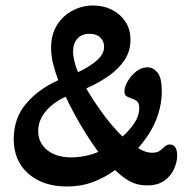

<svg xmlns="http://www.w3.org/2000/svg" viewBox="-20 -666 686 699"><path d="M224 13Q137 13 83.5 -33.5Q30 -80 30 -160Q30 -235 74.5 -288Q119 -341 192 -374Q181 -404 173.5 -433Q166 -462 166 -491Q166 -541 188 -575.5Q210 -610 245 -628Q280 -646 319 -646Q356 -646 386.5 -631Q417 -616 436 -588Q455 -560 455 -521Q455 -480 433.5 -447.5Q412 -415 375.5 -389.5Q339 -364 294 -344Q320 -299 355 -251.5Q390 -204 426 -169Q453 -193 470 -219Q487 -245 487 -272Q487 -292 477.5 -298.5Q468 -305 458 -308Q446 -312 439.5 -316.5Q433 -321 433 -332Q433 -350 445 -370.5Q457 -391 476 -406Q495 -421 517 -421Q537 -421 553 -402.5Q569 -384 569 -333Q569 -282 548.5 -230Q528 -178 483 -127Q509 -110 533 -110Q551 -110 560 -116Q569 -122 576 -129Q581 -134 586 -137Q591 -140 598 -140Q625 -140 625 -99Q625 -76 613.5 -50.5Q602 -25 578 -8Q554 9 515 9Q480 9 452.5 -6Q425 -21 399 -47Q359 -18 316.5 -2.5Q274 13 224 13ZM264 -403Q306 -423 332.5 -446Q359 -469 359 -496Q359 -516 345 -529.5Q331 -543 305 -543Q278 -543 262 -525.5Q246 -508 246 -478Q246 -464 250.5 -444Q255 -424 264 -403ZM239 -93Q262 -93 288.5 -98Q315 -103 338 -113Q319 -138 295.5 -175Q272 -212 251.5 -250Q231 -288 219 -314Q172 -292 145.5 -259.5Q119 -227 119 -189Q119 -146 152 -119.5Q185 -93 239 -93Z"/></svg>

Font: Akaya Telivigala
Style: Regular
Weight: 400
Designer: Vaishnavi Murthy Yerkadithaya, Juan Luis Blanco Aristondo
Version: Version 1.002; ttfautohint (v1.8.3)